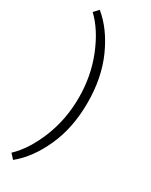

<svg xmlns="http://www.w3.org/2000/svg" viewBox="-229 -761 779 988"><g transform="rotate(30 160.5 -267.0)"><path d="M46 179 20 151Q88 87 133.5 -25.5Q179 -138 179 -267Q179 -396 133.5 -508.5Q88 -621 20 -685L46 -713Q127 -647 179 -531Q231 -415 231 -267Q231 -119 179 -3Q127 113 46 179Z"/></g></svg>

Font: Julius Sans One
Style: Regular
Weight: 400
Designer: Luciano Vergara
Foundry: LatinoType
Version: Version 1.001